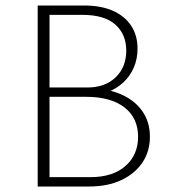

<svg xmlns="http://www.w3.org/2000/svg" viewBox="-20 -678 617 698"><path d="M295 -330 301 -357Q369 -357 419 -335.5Q469 -314 497 -274.5Q525 -235 525 -181Q525 -128 498 -87.5Q471 -47 421.5 -23.5Q372 0 304 0H117V-658H285Q347 -658 390 -639Q433 -620 456.5 -585Q480 -550 480 -501Q480 -464 466.5 -432.5Q453 -401 428 -378Q403 -355 369.5 -342.5Q336 -330 295 -330ZM144 -360H299Q362 -360 400.5 -397Q439 -434 439 -494Q439 -553 399.5 -588.5Q360 -624 279 -624H160V-34H309Q390 -34 436 -74.5Q482 -115 482 -181Q482 -249 432.5 -287.5Q383 -326 293 -326H144Z"/></svg>

Font: Ysabeau SC ExtraLight
Style: Regular
Weight: 250
Designer: Christian Thalmann (Catharsis Fonts)
Version: Version 2.001;gftools[0.9.30]; featfreeze: smcp